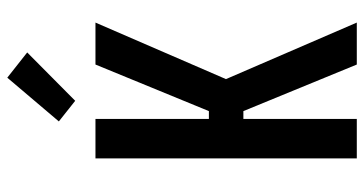

<svg xmlns="http://www.w3.org/2000/svg" viewBox="-262 -762 1023 540"><g transform="rotate(-90 250.0 -491.5)"><path d="M339 0 208 -319H186V0H75V-735H186V-416H208L339 -735H457L298 -368L457 0ZM237 -792 179 -838 302 -983 373 -927Z"/></g></svg>

Font: Iosevka Term
Style: Bold
Weight: 700
Monospace: yes
Designer: Belleve Invis
Foundry: Belleve Invis
Version: Version 30.0.1